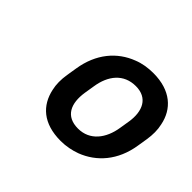

<svg xmlns="http://www.w3.org/2000/svg" viewBox="-98 -854 649 649"><g transform="rotate(45 227.0 -529.0)"><path d="M107 -510C103 -485 103 -461 108 -440C121 -379 165 -337 249 -337C275 -337 299 -342 321 -350C384 -374 432 -428 445 -510L451 -547C455 -572 455 -596 450 -617C438 -678 392 -721 309 -721C283 -721 258 -717 236 -708C173 -684 126 -630 113 -547ZM192 -510 198 -547C207 -606 240 -648 298 -648C355 -648 375 -604 366 -547L360 -510C351 -453 318 -408 261 -408C202 -408 183 -451 192 -510Z"/></g></svg>

Font: Asimov Pro
Style: BdObl
Weight: 700
Designer: Google
Version: Version 2.000980; 2014